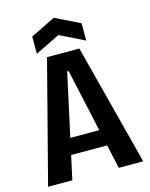

<svg xmlns="http://www.w3.org/2000/svg" viewBox="-125 -930 787 1010"><g transform="rotate(-15 268.0 -425.5)"><path d="M9 0 180 -660H356L527 0H394L271 -560H263L141 0ZM115 -130V-218H428V-130ZM133 -691V-785L268 -851L402 -785V-691L268 -757Z"/></g></svg>

Font: Bricolage Grotesque 72pt SemiCondensed SemiBold
Style: Regular
Weight: 600
Width: 4
Designer: Mathieu Triay
Foundry: Atelier Triay
Version: Version 1.001;gftools[0.9.33.dev8+g029e19f]